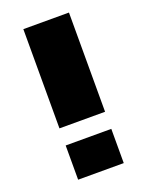

<svg xmlns="http://www.w3.org/2000/svg" viewBox="-128 -726 606 791"><g transform="rotate(-20 175.0 -330.0)"><path d="M75 0V-150H275V0ZM75 -225V-660H275V-225Z"/></g></svg>

Font: Xolonium
Style: Bold
Weight: 700
Designer: Severin Meyer
Version: Version 4.2